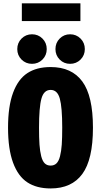

<svg xmlns="http://www.w3.org/2000/svg" viewBox="-20 -1102 610 1134"><path d="M109 -1082.5H455V-977.5H109ZM82 -812Q82 -849 107.2 -874.2Q132.5 -899.5 169 -899.5Q205.5 -899.5 230.8 -874.2Q256 -849 256 -812Q256 -775.5 230.8 -750.2Q205.5 -725 169 -725Q132.5 -725 107.2 -750.2Q82 -775.5 82 -812ZM307.5 -812Q307.5 -849 332.5 -874.2Q357.5 -899.5 394 -899.5Q430.5 -899.5 455.8 -874.2Q481 -849 481 -812Q481 -775.5 455.8 -750.2Q430.5 -725 394 -725Q357.5 -725 332.5 -750.2Q307.5 -775.5 307.5 -812ZM279 11Q196.5 11 141.8 -24.8Q87 -60.5 57.2 -141Q27.5 -221.5 27.5 -348Q27.5 -474 57.2 -554.2Q87 -634.5 141.8 -670.2Q196.5 -706 279 -706Q403.5 -706 466.2 -620.8Q529 -535.5 529 -348Q529 -160 466.2 -74.5Q403.5 11 279 11ZM347.5 -348Q347.5 -468.5 333.2 -519.8Q319 -571 279 -571Q239 -571 224.8 -519.8Q210.5 -468.5 210.5 -348Q210.5 -287.5 213.2 -248Q216 -208.5 223.5 -179.2Q231 -150 244.5 -137Q258 -124 279 -124Q300 -124 313.5 -137Q327 -150 334.5 -179.2Q342 -208.5 344.8 -248Q347.5 -287.5 347.5 -348Z"/></svg>

Font: League Mono Narrow ExtraBold
Style: Regular
Weight: 800
Width: 3
Designer: Tyler Finck
Foundry: The League of Moveable Type / Tyler Finck
Version: Version 2.210